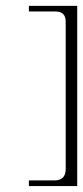

<svg xmlns="http://www.w3.org/2000/svg" viewBox="-20 -477 282 652"><path d="M78.1 -438H168Q203.1 -438 203.1 -403.8V96.7Q203.1 135.7 165 135.7H78.1V154.8H242.2V-457H78.1Z"/></svg>

Font: ML-NILA05
Style: Regular
Weight: 400
Designer: CLT@C-DIT
Version: Version ML-NILA05 1.0